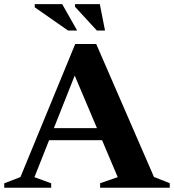

<svg xmlns="http://www.w3.org/2000/svg" viewBox="-32 -886 821 906"><path d="M169.5 -224.5V-281.5H510.5V-224.5ZM694.5 -51 769 -21.5V0H440.5V-21.5L523.5 -50L309.5 -555.5L331.5 -557L130.5 -50L209.5 -21V0H-12V-21L64.5 -50.5L323 -678.5H422ZM332 -742H289L132 -851.5V-866.5H261.5ZM463.5 -742H425L322 -854V-866.5H439Z"/></svg>

Font: Newsreader 24pt
Style: Bold
Weight: 700
Designer: Hugues Gentile
Foundry: Production Type
Version: Version 1.003